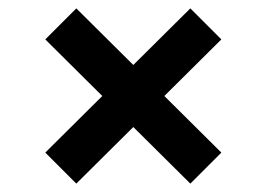

<svg xmlns="http://www.w3.org/2000/svg" viewBox="-20 -579 636 458"><path d="M162 -141 88 -215 224 -350 88 -485 162 -559 298 -424 434 -559 508 -485 372 -350 508 -215 434 -141 298 -276Z"/></svg>

Font: Space Grotesk Frontify SemiBold
Style: Regular
Weight: 600
Designer: Florian Karsten
Version: Version 2.000